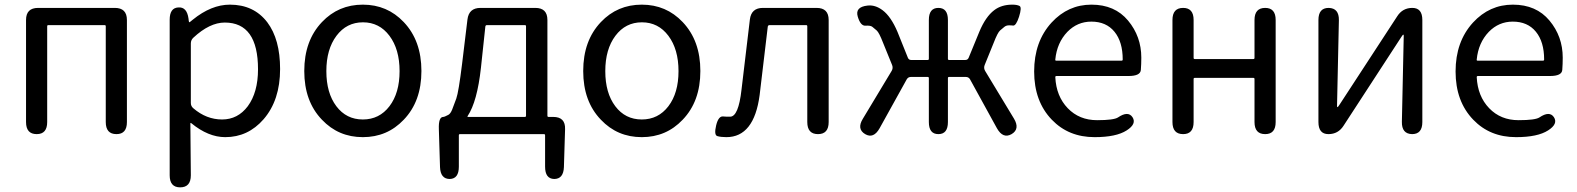

<svg xmlns="http://www.w3.org/2000/svg" viewBox="-20 -577 6785 826"><path d="M138 0Q92 0 92 -52V-491Q92 -543 144 -543H474Q526 -543 526 -491V-52Q526 0 481 0Q435 0 435 -52V-464Q435 -469 430 -469H188Q183 -469 183 -464V-52Q183 0 138 0Z M755 229Q710 229 710 177V-492Q710 -543 747 -545Q784 -548 791 -497L792 -488Q793 -481 794.5 -481Q796 -481 809 -492Q889 -557 969 -557Q1072 -557 1130 -481Q1185 -408 1185 -280Q1185 -146 1114 -64Q1047 13 949 13Q876 13 803 -47Q799 -50 799 -45L801 177Q801 229 755 229ZM1046 -120Q1090 -180 1090 -279Q1090 -480 947 -480Q882 -480 812 -415Q801 -405 801 -390V-134Q801 -120 812 -111Q868 -63 935.5 -63Q1003 -63 1046 -120Z M1365 -62Q1289 -141 1289 -271.5Q1289 -402 1365 -482Q1436 -557 1541 -557Q1646 -557 1717 -482Q1793 -402 1793 -271.5Q1793 -141 1717 -62Q1646 13 1541 13Q1436 13 1365 -62ZM1427 -120Q1470 -63 1541 -63Q1612 -63 1655.5 -120Q1699 -177 1699 -271Q1699 -365 1655.5 -423Q1612 -481 1541.5 -481Q1471 -481 1427.5 -423Q1384 -365 1384 -271Q1384 -177 1427 -120Z M1915 193Q1875 193 1873 142L1868 -21Q1866 -74 1887 -74Q1892 -74 1909 -83Q1918 -88 1925 -105Q1934 -129 1943 -153Q1953 -181 1968 -303L1991 -493Q1997 -543 2047 -543H2283Q2335 -543 2335 -491V-79Q2335 -74 2340 -74H2360Q2413 -74 2411 -21L2406 142Q2404 193 2364 193Q2325 192 2325 140V5Q2325 0 2320 0H1959Q1954 0 1954 5V140Q1954 192 1915 193ZM1992 -78Q1989 -74 1994 -74H2238Q2243 -74 2243 -79V-464Q2243 -469 2238 -469H2075Q2069 -469 2068 -463L2049 -285Q2033 -140 1992 -78Z M2565 -62Q2489 -141 2489 -271.5Q2489 -402 2565 -482Q2636 -557 2741 -557Q2846 -557 2917 -482Q2993 -402 2993 -271.5Q2993 -141 2917 -62Q2846 13 2741 13Q2636 13 2565 -62ZM2627 -120Q2670 -63 2741 -63Q2812 -63 2855.5 -120Q2899 -177 2899 -271Q2899 -365 2855.5 -423Q2812 -481 2741.5 -481Q2671 -481 2627.5 -423Q2584 -365 2584 -271Q2584 -177 2627 -120Z M3105 13Q3081 13 3066 8.5Q3051 4 3061 -38Q3071 -79 3092 -76Q3097 -75 3121 -75Q3157 -75 3170 -191L3206 -493Q3212 -543 3262 -543H3493Q3545 -543 3545 -491V-52Q3545 0 3499 0Q3453 0 3453 -52V-464Q3453 -469 3448 -469H3291Q3284 -469 3283 -462L3248 -168Q3224 13 3105 13Z M3702 0Q3665 -22 3692 -66L3816 -272Q3823 -284 3818 -297L3779 -393Q3762 -437 3751.5 -446Q3741 -455 3733 -461.5Q3725 -468 3703.5 -466.5Q3682 -465 3670 -506Q3658 -547 3712 -553Q3745 -557 3777 -533Q3813 -506 3841 -440L3886 -328Q3890 -319 3900 -319H3971Q3976 -319 3976 -324V-491Q3976 -543 4017 -543Q4058 -543 4058 -491V-324Q4058 -319 4063 -319H4133Q4143 -319 4147 -328L4193 -440Q4220 -505 4257 -533Q4288 -557 4335 -557Q4355 -557 4366 -551.5Q4377 -546 4364 -505Q4351 -465 4338 -467Q4333 -468 4321 -468Q4309 -468 4301 -461.5Q4293 -455 4282.5 -446Q4272 -437 4255 -393L4216 -297Q4211 -284 4218 -272L4342 -67Q4369 -22 4332 0Q4295 21 4269 -25L4153 -236Q4147 -246 4135 -246H4063Q4058 -246 4058 -241V-52Q4058 0 4017 0Q3976 0 3976 -52V-241Q3976 -246 3971 -246H3899Q3887 -246 3881 -236L3764 -25Q3738 21 3702 0Z M4689 13Q4577 13 4505 -62Q4429 -141 4429 -269.5Q4429 -398 4504 -480Q4575 -557 4675.5 -557Q4776 -557 4833 -488.5Q4890 -420 4890 -329Q4890 -302 4888 -276Q4886 -250 4835 -250H4525Q4520 -250 4520 -245Q4524 -163 4573.5 -111.5Q4623 -60 4700 -60Q4772 -60 4790 -72Q4833 -101 4852 -73Q4871 -44 4827 -16Q4782 13 4689 13ZM4520 -321Q4519 -316 4524 -316H4805Q4810 -316 4810 -321Q4810 -397 4774.5 -440.5Q4739 -484 4675 -484Q4615 -484 4572 -440Q4527 -393 4520 -321Z M5070 0Q5024 0 5024 -52V-491Q5024 -543 5070 -543Q5115 -543 5115 -491V-328Q5115 -323 5120 -323H5372Q5377 -323 5377 -328V-491Q5377 -543 5423 -543Q5468 -543 5468 -491V-52Q5468 0 5423 0Q5377 0 5377 -52V-237Q5377 -242 5372 -242H5120Q5115 -242 5115 -237V-52Q5115 0 5070 0Z M5695 0Q5652 0 5652 -52V-491Q5652 -543 5696 -543Q5741 -542 5740 -490L5732 -121Q5732 -116 5734 -116Q5736 -116 5743 -127L5991 -507Q6014 -543 6056 -543Q6099 -543 6099 -491V-52Q6099 0 6055 0Q6010 -1 6011 -53L6019 -423Q6019 -428 6017 -428Q6015 -428 6008 -417L5760 -36Q5737 0 5695 0Z M6502 13Q6390 13 6318 -62Q6242 -141 6242 -269.5Q6242 -398 6317 -480Q6388 -557 6488.5 -557Q6589 -557 6646 -488.5Q6703 -420 6703 -329Q6703 -302 6701 -276Q6699 -250 6648 -250H6338Q6333 -250 6333 -245Q6337 -163 6386.5 -111.5Q6436 -60 6513 -60Q6585 -60 6603 -72Q6646 -101 6665 -73Q6684 -44 6640 -16Q6595 13 6502 13ZM6333 -321Q6332 -316 6337 -316H6618Q6623 -316 6623 -321Q6623 -397 6587.5 -440.5Q6552 -484 6488 -484Q6428 -484 6385 -440Q6340 -393 6333 -321Z"/></svg>

Font: Resource Han Rounded KR
Style: Regular
Weight: 400
Designer: Cyano Hao (round all glyphs); Ryoko NISHIZUKA 西塚涼子 (kana, bopomofo & ideographs); Paul D. Hunt (Latin, Greek & Cyrillic)
Foundry: Cyano Hao
Version: 0.990